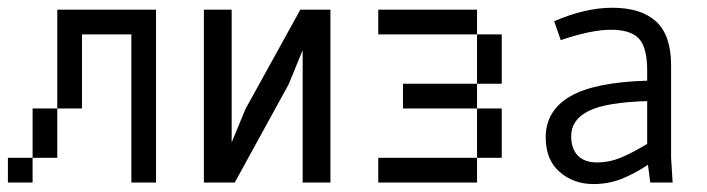

<svg xmlns="http://www.w3.org/2000/svg" viewBox="-20 -462 1790 486"><path d="M375 -437.5V0H312.5V-375H187.5V-187.5H125V-437.5ZM62.5 -187.5H125V-62.5H62.5ZM0 0V-62.5H62.5V0Z M816.4 -437.5V0H746.1V-335L710.9 -249L574.2 0H496.1V-437.5H566.4V-101.6L601.6 -186.5L740.2 -437.5Z M1187.5 -437.5V-375H937.5V-437.5ZM1187.5 -375H1250V-250H1187.5ZM1187.5 -250V-187.5H1000V-250ZM1187.5 -62.5V-187.5H1250V-62.5ZM1187.5 -62.5V0H937.5V-62.5Z M1626 0 1620.1 -44.9Q1585 -21.5 1552.2 -8.8Q1519.5 3.9 1482.4 3.9Q1431.6 3.9 1396.5 -26.9Q1361.3 -57.6 1361.3 -114.3Q1361.3 -181.6 1422.9 -217.8Q1484.4 -253.9 1618.2 -257.8V-283.2Q1618.2 -341.8 1597.2 -364.3Q1576.2 -386.7 1526.4 -386.7Q1476.6 -386.7 1399.4 -360.4L1382.8 -408.2Q1460.9 -442.4 1530.3 -442.4Q1602.5 -442.4 1640.6 -407.7Q1678.7 -373 1678.7 -296.9V-62.5L1682.6 0ZM1492.2 -50.8Q1521.5 -50.8 1550.3 -62.5Q1579.1 -74.2 1618.2 -97.7V-206.1Q1514.6 -203.1 1470.2 -181.2Q1425.8 -159.2 1425.8 -117.2Q1425.8 -85.9 1442.4 -68.4Q1459 -50.8 1492.2 -50.8Z"/></svg>

Font: Sudo Light
Style: Regular
Weight: 300
Monospace: yes
Designer: Jens Kutilek
Foundry: Jens Kutilek
Version: Version 0.040